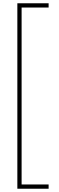

<svg xmlns="http://www.w3.org/2000/svg" viewBox="-20 -886 359 1173"><path d="M277 267V241H112V-840H277V-866H86V267Z"/></svg>

Font: Noto Sans Telugu UI Thin
Style: Regular
Weight: 100
Designer: Jelle Bosma - Monotype Design Team
Foundry: Monotype Imaging Inc.
Version: Version 2.005